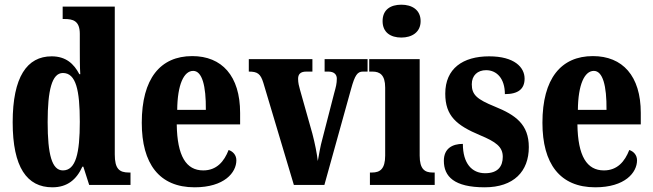

<svg xmlns="http://www.w3.org/2000/svg" viewBox="-20 -788 2781 818"><path d="M203 10C267 10 306 -23 331 -78H335L360 0H536V-53H529C488 -53 469 -69 469 -130V-760H247V-707H255C290 -707 320 -700 320 -644V-583C320 -544 320 -503 322 -472H318C295 -516 261 -548 200 -548C95 -548 34 -460 34 -267C34 -75 95 10 203 10ZM248 -62C201 -62 183 -130 183 -268C183 -403 201 -477 248 -477C304 -477 320 -403 320 -269C320 -135 303 -62 248 -62Z M809 10C936 10 987 -53 987 -105C987 -128 972 -143 954 -149C935 -100 903 -62 846 -62C773 -62 735 -123 733 -258H1003V-307C1003 -465 925 -549 799 -549C663 -549 584 -453 584 -265C584 -91 658 10 809 10ZM857 -320H735C736 -427 763 -486 803 -486C841 -486 858 -423 857 -320Z M1102 -435 1232 0H1362L1476 -410C1492 -468 1503 -483 1526 -483H1546V-536H1363V-483H1379C1404 -483 1415 -470 1415 -453C1415 -432 1411 -417 1404 -392L1354 -198C1344 -163 1339 -128 1334 -102C1330 -135 1322 -176 1311 -218L1258 -406C1254 -420 1250 -435 1250 -452C1250 -471 1259 -483 1285 -483H1311V-536H1040V-483C1077 -483 1090 -474 1102 -435Z M1690 -628C1734 -628 1772 -650 1772 -698C1772 -747 1734 -768 1690 -768C1644 -768 1610 -747 1610 -698C1610 -650 1644 -628 1690 -628ZM1556 0H1832V-53H1823C1790 -53 1768 -67 1768 -125V-536H1553V-483H1567C1598 -483 1621 -469 1621 -415V-125C1621 -68 1599 -53 1565 -53H1556Z M2045 10C2169 10 2233 -58 2233 -161C2233 -258 2177 -298 2088 -334C2012 -365 1990 -384 1990 -429C1990 -467 2015 -489 2051 -489C2096 -489 2131 -454 2131 -387C2189 -387 2215 -410 2215 -453C2215 -501 2172 -548 2064 -548C1952 -548 1877 -496 1877 -389C1877 -294 1925 -254 2025 -212C2092 -184 2122 -163 2122 -120C2122 -80 2102 -50 2047 -50C1990 -50 1952 -92 1952 -175C1908 -175 1871 -156 1871 -103C1871 -36 1915 10 2045 10Z M2516 10C2643 10 2694 -53 2694 -105C2694 -128 2679 -143 2661 -149C2642 -100 2610 -62 2553 -62C2480 -62 2442 -123 2440 -258H2710V-307C2710 -465 2632 -549 2506 -549C2370 -549 2291 -453 2291 -265C2291 -91 2365 10 2516 10ZM2564 -320H2442C2443 -427 2470 -486 2510 -486C2548 -486 2565 -423 2564 -320Z"/></svg>

Font: Noto Serif Armenian ExtraCondensed ExtraBold
Style: Regular
Weight: 800
Width: 2
Designer: Monotype Design Team
Foundry: Monotype Imaging Inc.
Version: Version 2.008